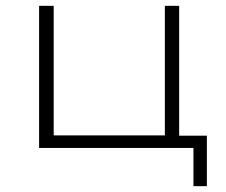

<svg xmlns="http://www.w3.org/2000/svg" viewBox="-20 -507 776 658"><path d="M643 131V0H114V-487H164V-43H545V-487H594V-42H689V131Z"/></svg>

Font: Nunito Sans 10pt Expanded ExtraLight
Style: Regular
Weight: 250
Width: 7
Designer: Vernon Adams
Foundry: Vernon Adams
Version: Version 3.101;gftools[0.9.27]